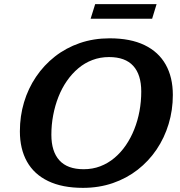

<svg xmlns="http://www.w3.org/2000/svg" viewBox="-20 -895 868 927"><path d="M228 -244.5Q228 -163.5 266.8 -120.8Q305.5 -78 384 -78Q427 -78 464.2 -92.2Q501.5 -106.5 532.5 -132.5Q563.5 -158.5 587.5 -193.5Q611.5 -228.5 628.2 -270.5Q645 -312.5 653.5 -358.8Q662 -405 662 -453Q662 -534.5 623.2 -577Q584.5 -619.5 506.5 -619.5Q463.5 -619.5 426 -605.2Q388.5 -591 357.8 -565Q327 -539 302.8 -504Q278.5 -469 262 -427Q245.5 -385 236.8 -338.8Q228 -292.5 228 -244.5ZM814.5 -436.5Q814.5 -363.5 794.2 -296.5Q774 -229.5 736 -173.2Q698 -117 644.8 -75.5Q591.5 -34 524.8 -11Q458 12 380.5 12Q280.5 12 212.5 -20.8Q144.5 -53.5 110.2 -114.8Q76 -176 76 -261Q76 -334.5 96 -401.2Q116 -468 154 -524.2Q192 -580.5 245.2 -622.2Q298.5 -664 365.2 -687Q432 -710 509.5 -710Q610 -710 677.8 -677.2Q745.5 -644.5 780 -583.2Q814.5 -522 814.5 -436.5ZM417.5 -804.5 439.5 -875H736L714.5 -804.5Z"/></svg>

Font: Newsreader 9pt SemiBold
Style: Italic
Weight: 600
Italic angle: -17°
Designer: Hugues Gentile
Foundry: Production Type
Version: Version 1.003